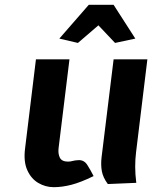

<svg xmlns="http://www.w3.org/2000/svg" viewBox="-20 -763 653 796"><path d="M203 13Q168.5 13 138.8 -4.5Q109 -22 93 -57.8Q77 -93.5 84 -148L129 -517H268L223 -150Q220 -125.5 228.2 -109.2Q236.5 -93 262 -93Q272 -93 281.5 -95.8Q291 -98.5 305 -99Q328.5 -100.5 342.2 -78.8Q356 -57 368 -33Q315 -7 276.2 3Q237.5 13 203 13ZM427 0Q407 -27 402.2 -53.5Q397.5 -80 401 -110L451 -517H591L544 -131Q540.5 -103.5 540.5 -72Q540.5 -40.5 545 -5ZM303 -585 226 -603 348 -743H451L541 -603L457 -585L388 -658Z"/></svg>

Font: Expletus Sans
Style: Italic
Weight: 400
Italic angle: -7°
Designer: Jasper de Waard
Foundry: Designtown
Version: Version 7.500